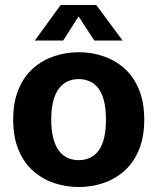

<svg xmlns="http://www.w3.org/2000/svg" viewBox="-20 -741 632 772"><path d="M297 11Q246 11 199 -4.5Q152 -20 114.5 -52.5Q77 -85 55 -137Q33 -189 33 -260Q33 -331 55 -383Q77 -435 114.5 -467.5Q152 -500 199 -515.5Q246 -531 297 -531Q347 -531 394 -515.5Q441 -500 478.5 -467.5Q516 -435 538 -383Q560 -331 560 -260Q560 -189 538 -137Q516 -85 478.5 -52.5Q441 -20 394 -4.5Q347 11 297 11ZM297 -97Q321 -97 341.5 -106.5Q362 -116 376.5 -135.5Q391 -155 398.5 -186Q406 -217 406 -260Q406 -303 398.5 -334Q391 -365 376.5 -384.5Q362 -404 341.5 -413.5Q321 -423 297 -423Q272 -423 251.5 -413.5Q231 -404 216.5 -384.5Q202 -365 194 -334Q186 -303 186 -260Q186 -217 194 -186Q202 -155 216.5 -135.5Q231 -116 251.5 -106.5Q272 -97 297 -97ZM120 -578 224 -721H367L473 -578H359L296 -675L234 -578Z"/></svg>

Font: Murecho Thin SemiBold
Style: Regular
Weight: 600
Version: Version 1.010